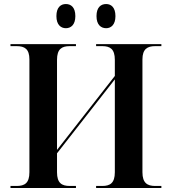

<svg xmlns="http://www.w3.org/2000/svg" viewBox="-20 -933 853 953"><path d="M507 -793C531 -793 553 -810 553 -853C553 -897 531 -913 507 -913C481 -913 459 -897 459 -853C459 -810 481 -793 507 -793ZM307 -793C332 -793 354 -810 354 -853C354 -897 332 -913 307 -913C282 -913 260 -897 260 -853C260 -810 282 -793 307 -793ZM32 0H357V-10H326C287 -10 263 -24 263 -78V-172L550 -539V-78C550 -24 526 -10 488 -10H457V0H781V-10H750C712 -10 687 -24 687 -78V-638C687 -690 712 -704 750 -704H781V-714H457V-704H488C526 -704 550 -690 550 -636V-556L263 -189V-636C263 -690 287 -704 326 -704H357V-714H32V-704H63C102 -704 126 -690 126 -638V-78C126 -24 102 -10 63 -10H32Z"/></svg>

Font: Noto Serif Display SemiBold
Style: Regular
Weight: 600
Designer: Monotype Design Team
Foundry: Monotype Imaging Inc.
Version: Version 2.009